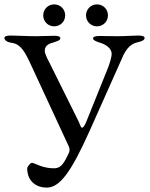

<svg xmlns="http://www.w3.org/2000/svg" viewBox="-26 -815 683 875"><path d="M221 -695C249 -695 271 -717 271 -745C271 -773 249 -795 221 -795C193 -795 171 -773 171 -745C171 -717 193 -695 221 -695ZM416 -695C444 -695 466 -717 466 -745C466 -773 444 -795 416 -795C388 -795 366 -773 366 -745C366 -717 388 -695 416 -695ZM187 40C247 40 299 -32 384 -222L529 -547C544 -584 565 -615 600 -622C623 -627 633 -633 633 -642C633 -650 621 -653 604 -653C581 -653 545 -650 508 -650C473 -650 457 -651 427 -651C410 -651 398 -648 398 -640C398 -631 417 -624 431 -620C454 -613 483 -596 483 -569C483 -559 476 -530 465 -503L368 -262C360 -242 353 -233 348 -233C343 -233 340 -243 332 -262L212 -504C194 -541 178 -567 178 -584C178 -612 206 -618 216 -621C238 -628 249 -632 249 -641C249 -649 237 -652 220 -652C199 -652 171 -650 140 -650C94 -650 53 -653 23 -653C6 -653 -6 -650 -6 -642C-6 -633 4 -623 27 -620C69 -614 88 -578 114 -522L279 -166C285 -153 291 -143 291 -132C291 -123 286 -113 282 -106C260 -60 246 -48 219 -48C191 -48 167 -55 150 -62C135 -68 124 -73 120 -73C112 -73 98 -55 98 -48C98 12 140 40 187 40Z"/></svg>

Font: EB Garamond
Style: Regular
Weight: 400
Designer: Georg Duffner and Octavio Pardo
Foundry: Georg Duffner
Version: Version 1.000;PS 001.000;hotconv 1.0.88;makeotf.lib2.5.64775